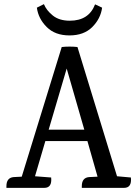

<svg xmlns="http://www.w3.org/2000/svg" viewBox="-20 -907 665 927"><path d="M579 0H375V-8Q375 -49 410 -52L451 -54L402 -226H199L149 -56L227 -50Q232 0 194 0H11V-8Q11 -49 46 -52L85 -54L278 -680Q316 -684 354 -680L545 -56L612 -50Q617 0 579 0ZM215 -281H387L302 -576ZM158 -870 192 -887Q204 -857 235 -832Q266 -807 317 -807Q409 -807 439 -886L473 -870Q466 -817 425.5 -776.5Q385 -736 315.5 -736Q246 -736 205.5 -776.5Q165 -817 158 -870Z"/></svg>

Font: Karma Medium
Style: Regular
Weight: 500
Designer: Joana Correia
Foundry: Indian Type Foundry
Version: Version 1.202;PS 1.0;hotconv 1.0.78;makeotf.lib2.5.61930; tt